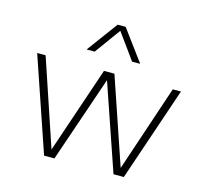

<svg xmlns="http://www.w3.org/2000/svg" viewBox="-114 -937 1139 1066"><g transform="rotate(15 456.0 -404.0)"><path d="M227.5 0 43 -540.5H91.5L258.5 -43.5L427 -540.5H487L656 -44L822.5 -540.5H869.5L686 0H626.5L456.5 -495L287 0ZM303 -630.5 434 -808H480L611 -630.5H564.5L457 -779L349.5 -630.5Z"/></g></svg>

Font: Encode Sans Exp XLt
Style: Regular
Weight: 200
Width: 7
Designer: Multiple Designers
Foundry: Impallari Type
Version: Version 3.002; ttfautohint (v1.8.3) -l 8 -r 50 -G 200 -x 14 